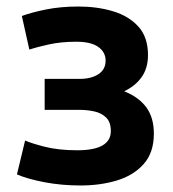

<svg xmlns="http://www.w3.org/2000/svg" viewBox="-20 -556 531 589"><path d="M227 13Q169 13 116.5 3Q64 -7 32 -21L57 -125Q74 -117 116.5 -106Q159 -95 217 -95Q320 -95 320 -154Q320 -182 305 -196Q290 -210 268 -214.5Q246 -219 224 -219H117V-314H224Q260 -314 282 -328.5Q304 -343 304 -370Q304 -396 281.5 -412Q259 -428 214 -428Q167 -428 129 -419.5Q91 -411 70 -404L47 -507Q77 -518 121.5 -527Q166 -536 221 -536Q278 -536 326.5 -521.5Q375 -507 404.5 -474.5Q434 -442 434 -387Q434 -347 414.5 -319.5Q395 -292 361 -276Q406 -258 429 -226.5Q452 -195 452 -146Q452 -88 421 -53Q390 -18 339 -2.5Q288 13 227 13Z"/></svg>

Font: Ubuntu Sans
Style: Bold
Weight: 700
Designer: Dalton Maag Ltd
Foundry: Dalton Maag Ltd
Version: Version 1.006; ttfautohint (v1.8.4.7-5d5b)